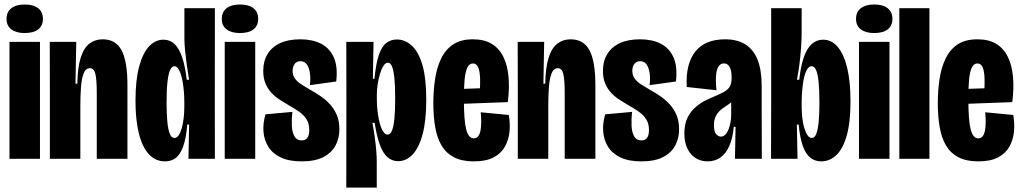

<svg xmlns="http://www.w3.org/2000/svg" viewBox="-20 -717 4614 867"><path d="M22.8 0V-528H160.5V0ZM91.5 -567.8Q53 -567.8 31.2 -584.3Q9.5 -600.8 9.5 -631.8Q9.5 -663 31.2 -679.8Q53 -696.7 91.5 -696.7Q131.2 -696.7 152.5 -679.8Q173.8 -663 173.8 -631.8Q173.8 -600.7 152.5 -584.2Q131.2 -567.8 91.5 -567.8Z M205.2 0V-312.5L204.7 -528H324.3L320.8 -339.3H329.2Q330.5 -414.2 344.8 -457.8Q359 -501.5 384.3 -520.5Q409.7 -539.5 443.8 -539.5Q502.5 -539.5 529 -489.8Q555.5 -440 555.5 -332.3V0H417V-297.5Q417 -356.5 410.8 -382.8Q404.7 -409 386 -409Q366.7 -409 357.4 -384.8Q348.2 -360.5 345.5 -321.3Q342.8 -282.2 342.8 -236.3V0Z M725.7 11.7Q681.8 11.7 652 -20.8Q622.2 -53.2 607 -114.8Q591.8 -176.3 591.8 -262.2Q591.8 -356.7 608.7 -417.8Q625.5 -479 653.8 -508.4Q682.2 -537.8 717.7 -537.8Q748.3 -537.8 769.2 -517.2Q790 -496.5 803.2 -456.2Q816.5 -416 823.3 -357H833.5Q827.5 -393.7 823 -427.2Q818.5 -460.7 815.6 -489.8Q812.7 -519 812.7 -542.8V-680H950.3L950 -248.8L950.3 0H831L834 -154.7H825.8Q820.2 -91.3 806.8 -54.7Q793.3 -18 773 -3.2Q752.7 11.7 725.7 11.7ZM767.3 -94Q778.2 -94 786.6 -105.9Q795 -117.8 800.7 -138Q806.3 -158.2 809.3 -183.2Q812.3 -208.2 812.3 -234.3V-255.3Q812.3 -280.8 810.2 -304.8Q808.2 -328.8 804.4 -349.7Q800.7 -370.5 795.2 -385.8Q789.7 -401.2 782.9 -409.6Q776.2 -418 767.2 -418Q756.3 -418 748.4 -401.1Q740.5 -384.2 736.3 -347.8Q732.2 -311.5 732.2 -253.8Q732.2 -203.8 735.6 -167.7Q739 -131.5 746.8 -112.8Q754.5 -94 767.3 -94Z M994.8 0V-528H1132.5V0ZM1063.5 -567.8Q1025 -567.8 1003.2 -584.3Q981.5 -600.8 981.5 -631.8Q981.5 -663 1003.2 -679.8Q1025 -696.7 1063.5 -696.7Q1103.2 -696.7 1124.5 -679.8Q1145.8 -663 1145.8 -631.8Q1145.8 -600.7 1124.5 -584.2Q1103.2 -567.8 1063.5 -567.8Z M1342.2 11.7Q1285 11.7 1247.8 -6Q1210.7 -23.7 1191.8 -54.1Q1172.8 -84.5 1169.8 -122.2Q1166.8 -159.8 1178.8 -200.7L1300.2 -211.8Q1296.7 -180 1297.8 -150.2Q1299 -120.5 1309.4 -101.8Q1319.8 -83 1342.7 -83Q1359 -83 1367.8 -94.4Q1376.5 -105.8 1376.5 -130Q1376.5 -158.8 1364.1 -178.2Q1351.7 -197.7 1330.6 -212.6Q1309.5 -227.5 1283.3 -242Q1264 -253.5 1243.8 -266.4Q1223.5 -279.3 1206.6 -297Q1189.7 -314.7 1179.2 -339.1Q1168.7 -363.5 1168.7 -396.8Q1168.7 -440.8 1188.1 -472.8Q1207.5 -504.8 1244.8 -522.2Q1282 -539.5 1336.5 -539.5Q1390.5 -539.5 1429.4 -519.8Q1468.3 -500 1487.2 -458.2Q1506 -416.5 1498.3 -349L1379.3 -332.5Q1383 -361.7 1379.6 -386.2Q1376.2 -410.8 1365.8 -425.8Q1355.5 -440.7 1336.3 -440.7Q1319.7 -440.7 1310.5 -428.2Q1301.3 -415.8 1301.3 -396.8Q1301.3 -377.3 1311.5 -362.9Q1321.7 -348.5 1338.9 -337.2Q1356.2 -326 1377.2 -313.8Q1400.8 -300.7 1425 -284.6Q1449.2 -268.5 1469 -247.2Q1488.8 -226 1500.7 -198.1Q1512.5 -170.2 1512.5 -133Q1512.5 -92 1494.6 -59.1Q1476.7 -26.2 1439.4 -7.3Q1402.2 11.7 1342.2 11.7Z M1543.7 130 1544.2 -266.8 1543.7 -528H1666.7L1663.8 -361.2H1671Q1677.5 -429 1690.4 -467.8Q1703.3 -506.7 1724.1 -522.7Q1744.8 -538.7 1771.8 -538.7Q1809 -538.7 1839.2 -511.2Q1869.5 -483.8 1887.2 -424.4Q1904.8 -365 1904.8 -266.5Q1904.8 -171.2 1888 -109.6Q1871.2 -48 1842.4 -18.6Q1813.7 10.8 1778.2 10.8Q1749 10.8 1728.2 -8.6Q1707.5 -28 1694 -66.6Q1680.5 -105.2 1671.8 -162.5H1661.8Q1668 -128.3 1672.3 -96.8Q1676.7 -65.2 1679 -37.3Q1681.3 -9.5 1681.3 13V130ZM1730 -109.2Q1742 -109.2 1749.5 -126.1Q1757 -143 1760.8 -179.4Q1764.5 -215.8 1764.5 -273.5Q1764.5 -331 1760.7 -366.2Q1756.8 -401.3 1749.9 -417.6Q1743 -433.8 1731.3 -433.8Q1720.7 -433.8 1711.6 -419.7Q1702.5 -405.5 1695.9 -383.6Q1689.3 -361.7 1685.5 -337.1Q1681.7 -312.5 1681.7 -291V-269Q1681.7 -244 1684.2 -220.6Q1686.7 -197.2 1690.9 -176.8Q1695.2 -156.3 1701 -141.2Q1706.8 -126.2 1714.4 -117.7Q1722 -109.2 1730 -109.2Z M2119.7 11.7Q2066 11.7 2030.6 -6.5Q1995.2 -24.7 1974.6 -58.8Q1954 -93 1945.4 -141.8Q1936.8 -190.5 1936.8 -250.8Q1936.8 -307.8 1944.5 -359.3Q1952.2 -410.8 1971.6 -451.8Q1991 -492.7 2025.8 -516.1Q2060.7 -539.5 2115.7 -539.5Q2166.5 -539.5 2200.2 -519.2Q2233.8 -499 2252.5 -461.3Q2271.2 -423.7 2276.2 -371.4Q2281.2 -319.2 2273 -255.8L2028.3 -246.8V-314.2L2159.3 -318.8L2143.8 -270Q2149 -325.3 2147.9 -360.8Q2146.8 -396.3 2139.2 -413.4Q2131.5 -430.5 2115.7 -430.5Q2098.7 -430.5 2089.8 -410.8Q2081 -391.2 2077.8 -355.6Q2074.7 -320 2074.7 -271.3Q2074.7 -173 2085.2 -132.7Q2095.7 -92.3 2119.5 -92.3Q2132.2 -92.3 2139.4 -101.9Q2146.7 -111.5 2149.8 -127.8Q2152.8 -144 2153 -165.3Q2153.2 -186.7 2150.8 -210L2277.5 -197.8Q2284.3 -160.2 2280.8 -122.8Q2277.2 -85.5 2260.1 -54.9Q2243 -24.3 2208.9 -6.3Q2174.8 11.7 2119.7 11.7Z M2318.2 0V-312.5L2317.7 -528H2437.3L2433.8 -339.3H2442.2Q2443.5 -414.2 2457.8 -457.8Q2472 -501.5 2497.3 -520.5Q2522.7 -539.5 2556.8 -539.5Q2615.5 -539.5 2642 -489.8Q2668.5 -440 2668.5 -332.3V0H2530V-297.5Q2530 -356.5 2523.8 -382.8Q2517.7 -409 2499 -409Q2479.7 -409 2470.4 -384.8Q2461.2 -360.5 2458.5 -321.3Q2455.8 -282.2 2455.8 -236.3V0Z M2876.2 11.7Q2819 11.7 2781.8 -6Q2744.7 -23.7 2725.8 -54.1Q2706.8 -84.5 2703.8 -122.2Q2700.8 -159.8 2712.8 -200.7L2834.2 -211.8Q2830.7 -180 2831.8 -150.2Q2833 -120.5 2843.4 -101.8Q2853.8 -83 2876.7 -83Q2893 -83 2901.8 -94.4Q2910.5 -105.8 2910.5 -130Q2910.5 -158.8 2898.1 -178.2Q2885.7 -197.7 2864.6 -212.6Q2843.5 -227.5 2817.3 -242Q2798 -253.5 2777.8 -266.4Q2757.5 -279.3 2740.6 -297Q2723.7 -314.7 2713.2 -339.1Q2702.7 -363.5 2702.7 -396.8Q2702.7 -440.8 2722.1 -472.8Q2741.5 -504.8 2778.8 -522.2Q2816 -539.5 2870.5 -539.5Q2924.5 -539.5 2963.4 -519.8Q3002.3 -500 3021.2 -458.2Q3040 -416.5 3032.3 -349L2913.3 -332.5Q2917 -361.7 2913.6 -386.2Q2910.2 -410.8 2899.8 -425.8Q2889.5 -440.7 2870.3 -440.7Q2853.7 -440.7 2844.5 -428.2Q2835.3 -415.8 2835.3 -396.8Q2835.3 -377.3 2845.5 -362.9Q2855.7 -348.5 2872.9 -337.2Q2890.2 -326 2911.2 -313.8Q2934.8 -300.7 2959 -284.6Q2983.2 -268.5 3003 -247.2Q3022.8 -226 3034.7 -198.1Q3046.5 -170.2 3046.5 -133Q3046.5 -92 3028.6 -59.1Q3010.7 -26.2 2973.4 -7.3Q2936.2 11.7 2876.2 11.7Z M3175.3 11.7Q3144.5 11.7 3120.8 -3.4Q3097.2 -18.5 3083.8 -46.6Q3070.3 -74.7 3070.3 -113.7Q3070.3 -157.2 3085.1 -186.5Q3099.8 -215.8 3123.2 -235.2Q3146.5 -254.7 3172.7 -266.8Q3198.8 -279 3220.8 -288.2Q3246.8 -299.2 3260.4 -309.5Q3274 -319.8 3278.8 -333.1Q3283.7 -346.3 3283.7 -366.3Q3283.7 -398.5 3274.8 -414.6Q3265.8 -430.7 3248.8 -430.7Q3233.7 -430.7 3224.8 -417.2Q3215.8 -403.8 3213.5 -377Q3211.2 -350.2 3215.3 -309.5L3081.2 -324.2Q3078 -376.2 3088 -416.5Q3098 -456.8 3119.9 -484.3Q3141.8 -511.8 3175.6 -525.7Q3209.3 -539.5 3254.5 -539.5Q3308.7 -539.5 3345.5 -516.7Q3382.3 -493.8 3400.9 -447.2Q3419.5 -400.5 3419.5 -327V-201.8Q3419.7 -168.3 3419.8 -134.7Q3419.8 -101 3419.9 -67.3Q3420 -33.7 3420 0H3298.7Q3299.5 -36.3 3300.2 -72.2Q3300.8 -108.2 3301.5 -144.5H3293.5Q3288.8 -92.7 3273.2 -57.7Q3257.5 -22.7 3232.7 -5.5Q3207.8 11.7 3175.3 11.7ZM3235.2 -100.2Q3246.5 -100.2 3255.2 -109Q3264 -117.8 3269.9 -132.9Q3275.8 -148 3278.8 -165.4Q3281.8 -182.8 3281.8 -199.3V-263L3304.8 -279.5Q3296.8 -267.2 3286.2 -258.2Q3275.5 -249.2 3263.9 -241.8Q3252.3 -234.5 3241.6 -226.4Q3230.8 -218.3 3222.7 -208.8Q3214.5 -199.2 3209.2 -185.1Q3204 -171 3204 -151.3Q3204 -122.2 3213.9 -111.2Q3223.8 -100.2 3235.2 -100.2Z M3688.3 11.7Q3660.5 11.7 3639.3 -4.8Q3618.2 -21.3 3605.2 -58Q3592.2 -94.7 3586.5 -154.7H3578.3L3581.3 0H3461.7L3462.3 -250.2V-680H3600V-574.2Q3600 -538.3 3597.4 -502.3Q3594.8 -466.3 3590.3 -430Q3585.8 -393.7 3578.8 -357H3589Q3596 -419.3 3610 -459.2Q3624 -499 3645.8 -518.4Q3667.5 -537.8 3696.5 -537.8Q3736.2 -537.8 3764 -503.8Q3791.8 -469.8 3806.2 -407.8Q3820.5 -345.8 3820.5 -259.7Q3820.5 -163.8 3803.2 -103.9Q3786 -44 3756.2 -16.2Q3726.3 11.7 3688.3 11.7ZM3645.8 -94Q3658.8 -94 3666.1 -112.8Q3673.3 -131.5 3676.8 -167.2Q3680.2 -203 3680.2 -253Q3680.2 -311.5 3676.4 -347.8Q3672.7 -384.2 3664.8 -401.1Q3657 -418 3645.2 -418Q3636.3 -418 3629.1 -409.7Q3621.8 -401.3 3616.3 -385.9Q3610.8 -370.5 3607.5 -349.8Q3604.2 -329 3602.1 -305Q3600 -281 3600 -255.5V-234.5Q3600 -208.3 3603 -183.2Q3606 -158.2 3612.1 -138.1Q3618.2 -118 3626.6 -106Q3635 -94 3645.8 -94Z M3858.8 0V-528H3996.5V0ZM3927.5 -567.8Q3889 -567.8 3867.2 -584.3Q3845.5 -600.8 3845.5 -631.8Q3845.5 -663 3867.2 -679.8Q3889 -696.7 3927.5 -696.7Q3967.2 -696.7 3988.5 -679.8Q4009.8 -663 4009.8 -631.8Q4009.8 -600.7 3988.5 -584.2Q3967.2 -567.8 3927.5 -567.8Z M4041 0V-680H4177V0Z M4397.7 11.7Q4344 11.7 4308.6 -6.5Q4273.2 -24.7 4252.6 -58.8Q4232 -93 4223.4 -141.8Q4214.8 -190.5 4214.8 -250.8Q4214.8 -307.8 4222.5 -359.3Q4230.2 -410.8 4249.6 -451.8Q4269 -492.7 4303.8 -516.1Q4338.7 -539.5 4393.7 -539.5Q4444.5 -539.5 4478.2 -519.2Q4511.8 -499 4530.5 -461.3Q4549.2 -423.7 4554.2 -371.4Q4559.2 -319.2 4551 -255.8L4306.3 -246.8V-314.2L4437.3 -318.8L4421.8 -270Q4427 -325.3 4425.9 -360.8Q4424.8 -396.3 4417.2 -413.4Q4409.5 -430.5 4393.7 -430.5Q4376.7 -430.5 4367.8 -410.8Q4359 -391.2 4355.8 -355.6Q4352.7 -320 4352.7 -271.3Q4352.7 -173 4363.2 -132.7Q4373.7 -92.3 4397.5 -92.3Q4410.2 -92.3 4417.4 -101.9Q4424.7 -111.5 4427.8 -127.8Q4430.8 -144 4431 -165.3Q4431.2 -186.7 4428.8 -210L4555.5 -197.8Q4562.3 -160.2 4558.8 -122.8Q4555.2 -85.5 4538.1 -54.9Q4521 -24.3 4486.9 -6.3Q4452.8 11.7 4397.7 11.7Z"/></svg>

Font: Bricolage Grotesque 96pt ExtraBold Condensed
Style: Regular
Weight: 800
Width: 3
Version: Version 1.001;gftools[0.9.33.dev8+g029e19f]